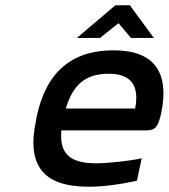

<svg xmlns="http://www.w3.org/2000/svg" viewBox="-20 -700 641 729"><path d="M592 -270C624 -422 568 -509 412 -509C252 -509 155 -427 119 -256L117 -244C80 -71 144 9 317 9C368 9 434 1 500 -14L518 -99C472 -89 392 -80 345 -80C245 -80 205 -117 213 -205H535C571 -205 580 -218 592 -270ZM230 -288C257 -380 306 -420 393 -420C479 -420 510 -373 493 -288ZM272 -556H360L430 -612L477 -556H564L473 -680H418Z"/></svg>

Font: LT Wave Mono Medium
Style: Italic
Weight: 500
Designer: Daniel Lyons
Version: Version 2.5 (Glyphs App)